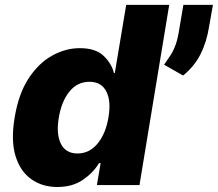

<svg xmlns="http://www.w3.org/2000/svg" viewBox="-20 -747 879 775"><path d="M543 0 663 -727.3H489.4L443.4 -452.1H439.8Q431 -489.7 398.8 -521.1Q366.6 -552.6 301.9 -552.6Q244.8 -552.6 190.4 -522.5Q136.1 -492.5 95.5 -430.6Q54.9 -368.6 39.1 -272.4Q23.5 -179.3 42.7 -117.2Q61.9 -55 106.4 -23.6Q150.8 7.8 211.2 7.8Q273 7.8 315.2 -21.5Q357.4 -50.8 379.4 -88.4H386.2L371.1 0ZM417.7 -272.7Q406.4 -206.3 373.4 -166.9Q340.5 -127.5 292.9 -127.5Q245 -127.5 225.6 -167.1Q206.2 -206.7 217.4 -272.7Q228.5 -338.4 260.5 -377.7Q292.5 -416.9 341.2 -416.9Q388.8 -416.9 409 -378.2Q429.2 -339.5 417.7 -272.7ZM839.5 -727.3 824.2 -641Q814.6 -578.8 789.8 -529.1Q764.9 -479.4 719.1 -442.1L642.4 -485.8Q657.3 -507.1 668.9 -525Q680.4 -543 689.1 -566.9Q697.8 -590.9 703.8 -630.7L720.2 -727.3Z"/></svg>

Font: Inter UI Extra Bold
Style: Italic
Weight: 800
Italic angle: 9.39999°
Designer: Rasmus Andersson
Foundry: rsms
Version: 3.2;8d6f07862